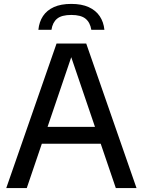

<svg xmlns="http://www.w3.org/2000/svg" viewBox="-20 -963 731 983"><path d="M12 0 269.5 -740H421.5L679 0H573L337.5 -691.5H352L117 0ZM159.5 -227 183.5 -313.5H507L531 -227ZM176.5 -810.5Q180.5 -851 200.2 -880.8Q220 -910.5 256 -926.8Q292 -943 345 -943Q398 -943 434.2 -926.5Q470.5 -910 490.5 -880.2Q510.5 -850.5 514.5 -810.5H447.5Q441.5 -848 418 -867.2Q394.5 -886.5 345 -886.5Q295.5 -886.5 272.2 -867.2Q249 -848 243.5 -810.5Z"/></svg>

Font: Encode Sans SC Condensed Thin Medium
Style: Regular
Weight: 500
Version: Version 3.002